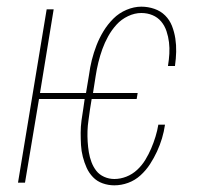

<svg xmlns="http://www.w3.org/2000/svg" viewBox="-20 -548 640 576"><path d="M323 8Q305 8 288 2Q271 -4 259 -16.5Q247 -29 240 -44.5Q233 -60 228.5 -77.5Q224 -95 223 -113Q222 -131 222 -149.5Q222 -168 224.5 -186.5Q227 -205 230 -223L234 -251H97L55 0H34L120 -520H141L100 -269H238L247 -323Q250 -346 255.5 -368Q261 -390 269.5 -412Q278 -434 290.5 -454.5Q303 -475 320 -492Q337 -509 359.5 -518.5Q382 -528 404 -528Q424 -528 443 -521.5Q462 -515 475.5 -501.5Q489 -488 496 -470Q503 -452 506 -432.5Q509 -413 508.5 -392.5Q508 -372 505 -351Q505 -351 505 -351Q505 -351 505 -350H484Q484 -350 484 -350.5Q484 -351 484 -351Q487 -369 488 -386.5Q489 -404 487 -421Q485 -438 479.5 -454.5Q474 -471 463.5 -483.5Q453 -496 437.5 -502.5Q422 -509 404 -509Q384 -509 364 -499.5Q344 -490 329.5 -474Q315 -458 304.5 -439Q294 -420 287 -400.5Q280 -381 275 -360.5Q270 -340 267 -320L259 -269H393L390 -251H255L250 -220Q248 -204 245.5 -187.5Q243 -171 242.5 -155Q242 -139 243 -123Q244 -107 246.5 -91.5Q249 -76 254.5 -61.5Q260 -47 269 -35.5Q278 -24 292.5 -17.5Q307 -11 323 -11Q341 -11 359 -18Q377 -25 391.5 -38.5Q406 -52 416 -68.5Q426 -85 433.5 -102.5Q441 -120 446.5 -138Q452 -156 455 -174H475Q472 -153 466 -133Q460 -113 451 -93.5Q442 -74 430 -55.5Q418 -37 401.5 -22Q385 -7 364.5 0.5Q344 8 323 8Z"/></svg>

Font: Iosevka SS04 Th Ex Obl
Style: Regular
Weight: 100
Width: 7
Italic angle: -9°
Monospace: yes
Designer: Belleve Invis
Foundry: Belleve Invis
Version: Version 19.0.0; ttfautohint (v1.8.4)